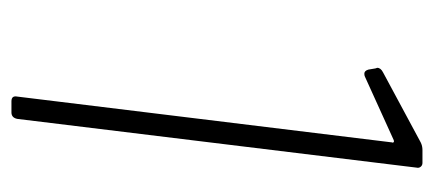

<svg xmlns="http://www.w3.org/2000/svg" viewBox="-226 -514 740 327"><g transform="rotate(90 143.5 -350.0)"><path d="M235 -700H257Q261 -700 263.5 -697Q266 -694 265 -690L182 -10Q180 0 171 0H152Q142 0 144 -10L222 -648Q223 -650 221.5 -651Q220 -652 218 -651L110 -602Q108 -601 105 -601Q100 -601 98 -608L96 -620L95 -623Q95 -629 103 -633L222 -697Q228 -700 235 -700Z"/></g></svg>

Font: Barlow Semi Condensed ExLight
Style: Italic
Weight: 275
Width: 4
Italic angle: -7°
Designer: Jeremy Tribby
Foundry: Tribby Type
Version: Version 1.408